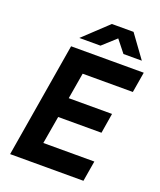

<svg xmlns="http://www.w3.org/2000/svg" viewBox="-162 -1000 917 1100"><g transform="rotate(20 297.0 -450.0)"><path d="M34 0 151 -700H594L573 -575H267L240 -416H504L484 -294H220L191 -125H502L481 0ZM179 -761 327 -900H458V-897L308 -761ZM448 -761 340 -897 341 -900H459L560 -761Z"/></g></svg>

Font: Figtree
Style: Bold Italic
Weight: 700
Italic angle: -9.5°
Foundry: Erik Kennedy
Version: Version 2.001;gftools[0.9.30]